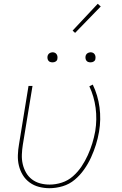

<svg xmlns="http://www.w3.org/2000/svg" viewBox="-20 -982 640 1010"><path d="M240 8Q212 8 185 1Q158 -6 136 -22Q114 -38 100 -61Q86 -84 79.5 -110.5Q73 -137 74 -166Q75 -195 80 -223L130 -530H151L100 -220Q96 -195 95 -169Q94 -143 99.5 -119Q105 -95 117 -74Q129 -53 148 -38.5Q167 -24 191 -17.5Q215 -11 241 -11Q273 -11 305.5 -21.5Q338 -32 364 -55Q390 -78 409 -106.5Q428 -135 442 -166Q456 -197 465.5 -228Q475 -259 481 -292Q491 -354 483 -414.5Q475 -475 450 -528L468 -537Q495 -481 503.5 -417.5Q512 -354 501 -289Q495 -254 484.5 -220.5Q474 -187 459 -154Q444 -121 422.5 -90.5Q401 -60 373 -36.5Q345 -13 310 -2.5Q275 8 240 8ZM456 -654Q450 -654 444 -656Q438 -658 434.5 -663Q431 -668 430 -674Q429 -680 430 -686Q431 -691 433.5 -695Q436 -699 439.5 -701.5Q443 -704 447.5 -705.5Q452 -707 456 -707Q463 -707 468.5 -704.5Q474 -702 477.5 -697Q481 -692 482 -686Q483 -680 482 -674Q482 -669 479.5 -665Q477 -661 473 -658.5Q469 -656 465 -655Q461 -654 456 -654ZM256 -654Q250 -654 244 -656Q238 -658 234.5 -663Q231 -668 230 -674Q229 -680 230 -686Q231 -691 233.5 -695Q236 -699 239.5 -701.5Q243 -704 247.5 -705.5Q252 -707 256 -707Q263 -707 268.5 -704.5Q274 -702 277.5 -697Q281 -692 282 -686Q283 -680 282 -674Q282 -669 279.5 -665Q277 -661 273 -658.5Q269 -656 265 -655Q261 -654 256 -654ZM375 -809 362 -821 494 -962 510 -948Z"/></svg>

Font: Iosevka Curly ThExObl
Style: Regular
Weight: 100
Width: 7
Italic angle: -9°
Monospace: yes
Designer: Belleve Invis
Foundry: Belleve Invis
Version: Version 11.1.0; ttfautohint (v1.8.3)